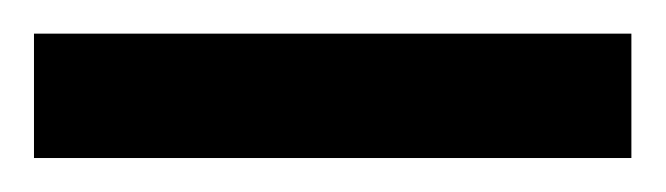

<svg xmlns="http://www.w3.org/2000/svg" viewBox="-20 -93 392 113"><path d="M0 0V-73.2H351.6V0Z"/></svg>

Font: Catrinity
Style: Regular
Weight: 400
Designer: Alexander Lange
Foundry: High-Logic / Made with FontCreator
Version: Version 2.090;May 20, 2024;FontCreator 15.0.0.2974 64-bit